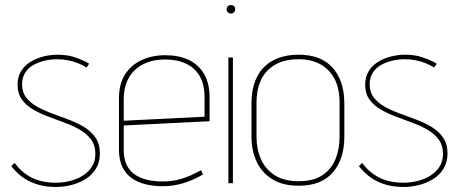

<svg xmlns="http://www.w3.org/2000/svg" viewBox="-20 -730 1831 765"><path d="M325 -461 335 -476Q335 -477 318.5 -485.5Q302 -494 274 -503Q246 -512 209 -512Q181 -512 153 -505Q125 -498 101.5 -483.5Q78 -469 64 -446.5Q50 -424 50 -392Q50 -357 67 -333.5Q84 -310 111.5 -294Q139 -278 172 -265.5Q205 -253 238 -241Q271 -229 298.5 -213Q326 -197 343 -174Q360 -151 360 -116Q360 -87 346 -65.5Q332 -44 309.5 -30Q287 -16 259 -9Q231 -2 202 -2Q168 -2 138.5 -10Q109 -18 84 -35.5Q59 -53 38 -81L25 -68Q60 -24 104 -4.5Q148 15 203 15Q234 15 265 7Q296 -1 321.5 -17Q347 -33 362.5 -58.5Q378 -84 378 -119Q378 -156 361 -181Q344 -206 316.5 -223Q289 -240 256 -252.5Q223 -265 190 -277Q157 -289 129.5 -304Q102 -319 85 -340.5Q68 -362 68 -394Q68 -421 80.5 -440.5Q93 -460 114 -471.5Q135 -483 159.5 -488.5Q184 -494 208 -494Q231 -494 252.5 -489.5Q274 -485 292.5 -477.5Q311 -470 325 -461Z M473 -133V-230L815 -247V-342Q815 -398 793 -435.5Q771 -473 731.5 -491.5Q692 -510 639 -510Q586 -510 544 -490.5Q502 -471 478 -433Q454 -395 454 -339V-134Q454 -93 467.5 -65Q481 -37 505 -20Q529 -3 561 4.5Q593 12 629 12Q671 12 711.5 -0.5Q752 -13 789 -35L781 -52Q738 -28 703 -17.5Q668 -7 627 -7Q595 -7 567 -13.5Q539 -20 518 -34Q497 -48 485 -72.5Q473 -97 473 -133ZM795 -343V-265L473 -249V-333Q473 -384 493 -419.5Q513 -455 550.5 -474Q588 -493 638 -493Q686 -493 721 -476.5Q756 -460 775.5 -427Q795 -394 795 -343Z M890 0H908V-501H890ZM900 -710Q893 -710 888 -705.5Q883 -701 883 -693Q883 -686 888 -681Q893 -676 900 -676Q908 -676 912.5 -681Q917 -686 917 -693Q917 -701 912.5 -705.5Q908 -710 900 -710Z M1352 -185V-316Q1352 -408 1305.5 -460Q1259 -512 1170 -512Q1111 -512 1068.5 -489.5Q1026 -467 1004 -423.5Q982 -380 982 -316V-185Q982 -131 1002 -87Q1022 -43 1064 -16.5Q1106 10 1170 10Q1261 10 1306.5 -43.5Q1352 -97 1352 -185ZM1333 -320V-185Q1333 -135 1316 -94.5Q1299 -54 1263 -31Q1227 -8 1170 -8Q1112 -8 1075 -31.5Q1038 -55 1020 -95.5Q1002 -136 1002 -185V-320Q1002 -375 1021 -413.5Q1040 -452 1077.5 -473Q1115 -494 1170 -494Q1219 -494 1255.5 -474.5Q1292 -455 1312.5 -416.5Q1333 -378 1333 -320Z M1710 -461 1720 -476Q1720 -477 1703.5 -485.5Q1687 -494 1659 -503Q1631 -512 1594 -512Q1566 -512 1538 -505Q1510 -498 1486.5 -483.5Q1463 -469 1449 -446.5Q1435 -424 1435 -392Q1435 -357 1452 -333.5Q1469 -310 1496.5 -294Q1524 -278 1557 -265.5Q1590 -253 1623 -241Q1656 -229 1683.5 -213Q1711 -197 1728 -174Q1745 -151 1745 -116Q1745 -87 1731 -65.5Q1717 -44 1694.5 -30Q1672 -16 1644 -9Q1616 -2 1587 -2Q1553 -2 1523.5 -10Q1494 -18 1469 -35.5Q1444 -53 1423 -81L1410 -68Q1445 -24 1489 -4.5Q1533 15 1588 15Q1619 15 1650 7Q1681 -1 1706.5 -17Q1732 -33 1747.5 -58.5Q1763 -84 1763 -119Q1763 -156 1746 -181Q1729 -206 1701.5 -223Q1674 -240 1641 -252.5Q1608 -265 1575 -277Q1542 -289 1514.5 -304Q1487 -319 1470 -340.5Q1453 -362 1453 -394Q1453 -421 1465.5 -440.5Q1478 -460 1499 -471.5Q1520 -483 1544.5 -488.5Q1569 -494 1593 -494Q1616 -494 1637.5 -489.5Q1659 -485 1677.5 -477.5Q1696 -470 1710 -461Z"/></svg>

Font: Advent Pro Thin
Style: Regular
Weight: 250
Version: Version 3.000